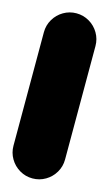

<svg xmlns="http://www.w3.org/2000/svg" viewBox="-104 -679 408 719"><g transform="rotate(15 100.0 -320.0)"><path d="M0 -100H200V-540H0ZM100 -200Q73 -200 50 -186.5Q27 -173 13.5 -150Q0 -127 0 -100Q0 -73 13.5 -50Q27 -27 50 -13.5Q73 0 100 0Q127 0 150 -13.5Q173 -27 186.5 -50Q200 -73 200 -100Q200 -127 186.5 -150Q173 -173 150 -186.5Q127 -200 100 -200ZM100 -640Q73 -640 50 -626.5Q27 -613 13.5 -590Q0 -567 0 -540Q0 -513 13.5 -490Q27 -467 50 -453.5Q73 -440 100 -440Q127 -440 150 -453.5Q173 -467 186.5 -490Q200 -513 200 -540Q200 -567 186.5 -590Q173 -613 150 -626.5Q127 -640 100 -640Z"/></g></svg>

Font: Wavefont ExtraBold
Style: Regular
Weight: 800
Monospace: yes
Version: Version 3.005;gftools[0.9.33]